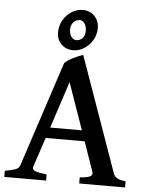

<svg xmlns="http://www.w3.org/2000/svg" viewBox="-58 -914 734 961"><g transform="rotate(5 308.5 -433.5)"><path d="M0 0V-30.8Q33.2 -36.6 51.5 -43Q69.8 -49.3 74.7 -64L249 -594.2Q268.1 -611.3 293.7 -623.5Q319.3 -635.7 340.3 -643.1L545.4 -64Q550.3 -50.3 563 -42.5Q575.7 -34.7 606.9 -30.8V0H376.5V-30.8Q414.1 -33.2 428.2 -40.5Q442.4 -47.9 437 -64L385.3 -212.4H189.5L140.1 -64Q135.3 -48.8 152.6 -42Q169.9 -35.2 210 -30.8V0ZM207.5 -266.1H366.7L284.2 -501ZM288.6 -661.6Q252 -661.6 228.5 -684.8Q205.1 -708 205.1 -744.1Q205.1 -778.8 221.4 -806.6Q237.8 -834.5 263.9 -850.6Q290 -866.7 318.8 -866.7Q355.5 -866.7 378.4 -842.8Q401.4 -818.8 401.4 -783.2Q401.4 -749 384.8 -721.4Q368.2 -693.8 342.5 -677.7Q316.9 -661.6 288.6 -661.6ZM298.8 -713.4Q318.4 -713.4 330.6 -727.1Q342.8 -740.7 342.8 -763.2Q342.8 -786.6 332.5 -800.8Q322.3 -814.9 308.6 -814.9Q288.6 -814.9 276.1 -800Q263.7 -785.2 263.7 -764.2Q263.7 -741.7 274.2 -727.5Q284.7 -713.4 298.8 -713.4Z"/></g></svg>

Font: David Libre Medium
Style: Regular
Weight: 500
Designer: Ismar David, J. Victor Gaultney, Annie Olsen and Meir Sadan
Foundry: Monotype Imaging Inc. & SIL International
Version: Version 1.100; ttfautohint (v1.8.4.7-5d5b)